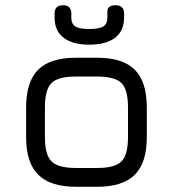

<svg xmlns="http://www.w3.org/2000/svg" viewBox="-20 -715 662 735"><path d="M189 -647V-663Q189 -695 221 -695Q253 -695 253 -663V-647Q253 -624 268 -614Q283 -604 322 -604Q361 -604 376 -614Q391 -624 391 -647V-671Q391 -695 423 -695Q455 -695 455 -663V-647Q455 -597 420.5 -570.5Q386 -544 322 -544Q258 -544 223.5 -570.5Q189 -597 189 -647ZM270 0Q173 0 126.5 -46Q80 -92 80 -189V-304Q80 -402 126 -448Q172 -494 270 -494H352Q450 -494 496 -448Q542 -402 542 -304V-190Q542 -92 496 -46Q450 0 352 0ZM152 -189Q152 -122 177.5 -97Q203 -72 270 -72H352Q420 -72 445 -97Q470 -122 470 -190V-304Q470 -372 445 -397Q420 -422 352 -422H270Q202 -422 177 -397Q152 -372 152 -304Z"/></svg>

Font: Jura SemiBold
Style: Regular
Weight: 600
Designer: Daniel Johnson, Alexei Vanyashin
Foundry: Daniel Johnson
Version: Version 5.103